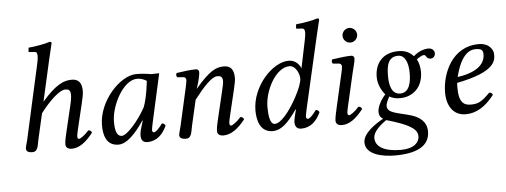

<svg xmlns="http://www.w3.org/2000/svg" viewBox="-56 -857 3302 1254"><g transform="rotate(-5 1594.5 -230.0)"><path d="M176 -72 214 -238C277 -320 342 -379 378 -379C399 -379 413 -373 413 -342C413 -328 411 -309 403 -275L365 -115C357 -83 348 -42 348 -23C348 -4 359 10 389 10C437 10 482 -24 528 -83C525 -92 519 -100 505 -100C479 -70 450 -50 440 -50C433 -50 430 -55 430 -67C430 -76 435 -98 441 -124L479 -283C487 -318 492 -341 492 -359C492 -419 465 -439 426 -439C374 -439 322 -418 230 -312L291 -583C306 -648 316 -688 316 -688C316 -695 313 -698 304 -698C277 -688 205 -675 164 -672L161 -648C161 -645 162 -643 166 -643L197 -641C210 -641 218 -635 218 -613C218 -602 216 -585 211 -563L102 -72C97 -52 89 -27 89 -17C89 -1 98 10 130 10C168 10 167 -34 176 -72Z M929 -433C902 -436 889 -439 849 -439C742 -439 597 -282 597 -125C597 -69 610 10 694 10C747 10 803 -45 863 -134L865 -132L852 -90C845 -67 842 -47 842 -35C842 -16 849 10 883 10C945 10 985 -30 1011 -87C1006 -96 1001 -103 988 -103C961 -66 942 -50 932 -50C929 -50 920 -52 920 -64C920 -73 926 -101 930 -120L999 -431C992 -431 986 -431 979 -431C961 -430 944 -429 929 -433ZM879 -219C830 -129 753 -45 721 -45C687 -45 677 -85 677 -141C677 -247 760 -408 852 -408C873 -408 895 -401 914 -389C914 -389 904 -283 879 -219Z M1438 -124 1476 -283C1484 -318 1489 -341 1489 -359C1489 -419 1462 -439 1423 -439C1371 -439 1328 -418 1236 -310L1235 -311L1238 -320C1251 -357 1260 -400 1260 -415C1260 -429 1252 -436 1239 -436C1207 -436 1160 -430 1113 -423C1106 -415 1108 -404 1114 -395L1154 -392C1166 -391 1172 -382 1172 -372C1172 -364 1169 -349 1163 -321L1107 -72C1102 -52 1094 -27 1094 -17C1094 -1 1105 10 1137 10C1175 10 1174 -34 1183 -72L1221 -238C1284 -320 1339 -379 1375 -379C1396 -379 1410 -374 1410 -343C1410 -331 1404 -303 1397 -275L1359 -115C1351 -83 1342 -42 1342 -23C1342 -4 1353 10 1383 10C1431 10 1479 -24 1525 -83C1522 -92 1516 -100 1502 -100C1476 -70 1447 -50 1437 -50C1430 -50 1427 -55 1427 -67C1427 -76 1432 -98 1438 -124Z M1868 -116 1861 -90C1855 -66 1851 -47 1851 -35C1851 -16 1858 10 1892 10C1954 10 1994 -30 2020 -87C2015 -96 2010 -103 1997 -103C1970 -66 1951 -50 1941 -50C1938 -50 1929 -52 1929 -64C1929 -73 1935 -101 1939 -120L2045 -583C2060 -648 2070 -688 2070 -688C2070 -695 2067 -698 2058 -698C2031 -688 1959 -675 1918 -672L1915 -648C1915 -645 1916 -643 1920 -643L1951 -641C1964 -641 1972 -635 1972 -613C1972 -602 1970 -585 1965 -563L1928 -384H1927C1915 -414 1886 -439 1848 -439C1741 -439 1604 -291 1604 -134C1604 -79 1618 10 1706 10C1758 10 1805 -30 1865 -118ZM1868 -194C1819 -104 1762 -36 1723 -36C1691 -36 1684 -94 1684 -150C1684 -256 1759 -403 1851 -403C1889 -403 1914 -351 1914 -316C1914 -293 1897 -247 1868 -194Z M2257 -320C2266 -359 2278 -398 2278 -415C2278 -429 2270 -436 2257 -436C2225 -436 2180 -429 2133 -423C2126 -415 2128 -404 2134 -395L2174 -392C2186 -391 2192 -382 2192 -372C2192 -363 2190 -349 2183 -321L2136 -115C2129 -83 2119 -42 2119 -23C2119 -4 2130 10 2160 10C2208 10 2253 -24 2299 -83C2296 -92 2290 -100 2276 -100C2250 -70 2221 -50 2211 -50C2204 -50 2201 -55 2201 -67C2201 -76 2206 -98 2212 -124ZM2213 -570C2213 -544 2235 -522 2261 -522C2287 -522 2309 -544 2309 -570C2309 -596 2287 -618 2261 -618C2235 -618 2213 -596 2213 -570Z M2703 -291C2703 -318 2697 -354 2683 -374C2698 -388 2723 -399 2730 -399C2739 -399 2742 -394 2745 -389C2750 -381 2757 -372 2773 -372C2791 -372 2804 -386 2804 -405C2804 -423 2788 -439 2765 -439C2739 -439 2701 -429 2666 -397C2644 -423 2612 -439 2568 -439C2456 -439 2412 -363 2412 -283C2412 -239 2431 -197 2458 -165C2433 -139 2404 -91 2404 -56C2404 -46 2404 -23 2430 -8C2377 21 2295 76 2295 136C2295 217 2406 238 2487 238C2624 238 2715 199 2715 100C2715 35 2667 2 2613 -14C2533 -38 2460 -40 2460 -88C2460 -108 2474 -132 2483 -149C2499 -139 2523 -132 2551 -132C2638 -132 2703 -192 2703 -291ZM2449 3C2467 7 2537 29 2570 44C2626 70 2650 92 2650 127C2650 165 2616 205 2528 205C2416 205 2362 168 2362 113C2362 65 2424 21 2449 3ZM2629 -291C2629 -229 2616 -162 2556 -162C2495 -162 2486 -234 2486 -282C2486 -354 2498 -409 2564 -409C2607 -409 2629 -359 2629 -291Z M2932 -199C3189 -249 3189 -325 3189 -363C3189 -364 3189 -364 3189 -365C3189 -390 3166 -439 3094 -439C2920 -439 2848 -269 2848 -142C2848 -57 2888 10 2971 10C3038 10 3099 -25 3158 -101C3153 -112 3147 -117 3135 -117C3078 -59 3055 -50 3007 -50C2962 -50 2931 -74 2931 -165C2931 -170 2931 -191 2932 -199ZM3120 -370C3120 -280 3015 -247 2939 -237C2974 -379 3029 -408 3071 -408C3107 -408 3120 -399 3120 -370Z"/></g></svg>

Font: Libertinus Serif
Style: Italic
Weight: 400
Italic angle: -12°
Designer: Philipp H. Poll, Khaled Hosny
Foundry: Caleb Maclennan
Version: Version 7.050;RELEASE